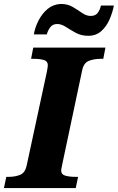

<svg xmlns="http://www.w3.org/2000/svg" viewBox="-44 -956 599 976"><path d="M-24 0 -12 -57H1Q32 -57 57.5 -67Q83 -77 91 -112L194 -590Q197 -605 198 -613Q199 -621 199 -625Q199 -645 179 -651Q159 -657 127 -657H114L125 -714H492L481 -657H468Q435 -657 408.5 -647Q382 -637 374 -600L274 -128Q272 -115 269.5 -105.5Q267 -96 267 -89Q267 -69 288 -63Q309 -57 340 -57H353L341 0ZM405 -774Q369 -774 341.5 -789Q314 -804 291 -819Q268 -834 247 -834Q224 -834 211.5 -817.5Q199 -801 194 -781H128Q134 -817 152 -852Q170 -887 198 -910.5Q226 -934 265 -936Q300 -936 326 -920.5Q352 -905 373.5 -890Q395 -875 417 -875Q442 -875 453.5 -891.5Q465 -908 469 -928H535Q528 -892 512.5 -856.5Q497 -821 470.5 -797.5Q444 -774 405 -774Z"/></svg>

Font: Noto Serif ExtraBold
Style: Italic
Weight: 800
Italic angle: -12°
Designer: Monotype Design Team
Foundry: Monotype Imaging Inc.
Version: Version 2.013